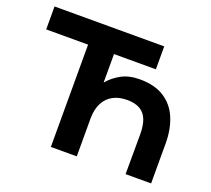

<svg xmlns="http://www.w3.org/2000/svg" viewBox="-114 -805 1045 952"><g transform="rotate(20 408.5 -329.5)"><path d="M598.7 -539H377.7V-388.7Q405.3 -422 445.5 -443.7Q485.7 -465.3 542 -465.3Q620.3 -465.3 670.8 -433Q721.3 -400.7 745.7 -342.8Q770 -285 770 -209.3V0.7H635.3L636 -206.3Q636.3 -255 624.2 -286.2Q612 -317.3 585.7 -332.5Q559.3 -347.7 517.7 -347.7Q475.3 -347.7 444.2 -331.2Q413 -314.7 395.7 -282Q378.3 -249.3 377.7 -200.7V0.7H241V-539H20V-660H598.7Z"/></g></svg>

Font: Nata Sans
Style: Regular
Weight: 400
Designer: Daniel Uzquiano Cruz
Version: Version 1.001